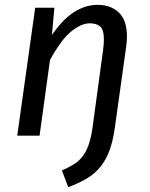

<svg xmlns="http://www.w3.org/2000/svg" viewBox="-20 -559 616 791"><path d="M51 0 125 -527H204L194 -415Q239 -480 285.5 -509.5Q332 -539 382 -539Q437 -539 470 -507Q503 -475 503 -408Q503 -389 500 -368L453 -32Q445 24 430.5 62.5Q416 101 393 129Q370 157 337.5 176.5Q305 196 261 212L235 143Q263 131 284 118Q305 105 320 85.5Q335 66 345 38Q355 10 361 -32L404 -348Q406 -362 407 -373.5Q408 -385 408 -395Q408 -436 393 -449.5Q378 -463 350 -463Q315 -463 273.5 -429.5Q232 -396 186 -312L143 0Z"/></svg>

Font: Yekcdsyqcyvpieeyorgstswgcgt
Style: Regular
Weight: 400
Italic angle: -8°
Designer: Carrois Corporate & Edenspiekermann
Foundry: Carrois Corporate GbR & Edenspiekermann AG
Version: Version 2.001